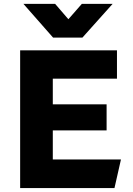

<svg xmlns="http://www.w3.org/2000/svg" viewBox="-20 -956 675 976"><path d="M82.4 0V-700H574.6V-556H248.4V-425.8H521.9V-293H248.4V-145.5H594.9L561.9 0ZM249.9 -764.8 98.9 -936.5H260.1L327.6 -858.2L396.1 -936.5H552.6L398.9 -764.8Z"/></svg>

Font: Geologica-Sharp
Style: Regular
Weight: 100
Designer: Sindre Bremnes, Frode Helland
Foundry: Monokrom Skriftforlag AS
Version: Version 1.010;gftools[0.9.28]